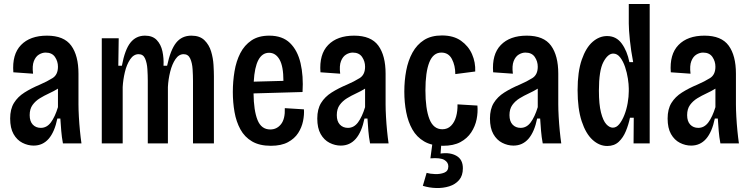

<svg xmlns="http://www.w3.org/2000/svg" viewBox="-20 -720 3772 964"><path d="M149 11Q120 11 92.5 -3Q65 -17 48 -47Q31 -77 31 -125Q31 -172 50 -203Q69 -234 103 -255.5Q137 -277 180 -295Q217 -311 244 -328Q271 -345 271 -385Q271 -412 256 -434Q241 -456 209 -456Q192 -456 175.5 -446Q159 -436 150 -413Q141 -390 146 -350L47 -357Q40 -447 85.5 -494Q131 -541 216 -541Q301 -541 337.5 -491Q374 -441 374 -350V-196Q374 -170 376 -134Q378 -98 381.5 -62.5Q385 -27 389 0H296Q290 -32 287.5 -63Q285 -94 283 -125H268Q240 11 149 11ZM185 -78Q215 -78 235.5 -105.5Q256 -133 271 -182V-275Q250 -262 226 -251Q202 -240 180 -226.5Q158 -213 143.5 -193Q129 -173 129 -142Q129 -111 144.5 -94.5Q160 -78 185 -78Z M491 0V-528H576L574 -390H592Q607 -471 635 -506Q663 -541 708 -541Q746 -541 767 -519Q788 -497 795.5 -462.5Q803 -428 801 -390H819Q836 -470 864.5 -505.5Q893 -541 941 -541Q983 -541 1006.5 -518Q1030 -495 1040 -461.5Q1050 -428 1052 -394Q1054 -360 1054 -337V0H949V-314Q949 -341 947 -372.5Q945 -404 935 -426Q925 -448 902 -448Q878 -448 861 -423Q844 -398 834.5 -360Q825 -322 823 -283V0H722V-314Q722 -342 720 -373Q718 -404 708.5 -426Q699 -448 676 -448Q651 -448 633.5 -422Q616 -396 607 -358Q598 -320 596 -283V0Z M1340 12Q1283 12 1245.5 -10Q1208 -32 1187 -70.5Q1166 -109 1157.5 -157.5Q1149 -206 1149 -258Q1149 -311 1157.5 -362Q1166 -413 1186.5 -453Q1207 -493 1242.5 -517Q1278 -541 1332 -541Q1398 -541 1436 -504Q1474 -467 1489 -403Q1504 -339 1499 -258L1253 -251Q1254 -165 1273 -117.5Q1292 -70 1337 -70Q1370 -70 1391 -96.5Q1412 -123 1410 -177L1506 -171Q1508 -144 1501.5 -112Q1495 -80 1477 -52Q1459 -24 1425.5 -6Q1392 12 1340 12ZM1331 -455Q1262 -455 1254 -310L1403 -314Q1403 -387 1383.5 -421Q1364 -455 1331 -455Z M1691 11Q1662 11 1634.5 -3Q1607 -17 1590 -47Q1573 -77 1573 -125Q1573 -172 1592 -203Q1611 -234 1645 -255.5Q1679 -277 1722 -295Q1759 -311 1786 -328Q1813 -345 1813 -385Q1813 -412 1798 -434Q1783 -456 1751 -456Q1734 -456 1717.5 -446Q1701 -436 1692 -413Q1683 -390 1688 -350L1589 -357Q1582 -447 1627.5 -494Q1673 -541 1758 -541Q1843 -541 1879.5 -491Q1916 -441 1916 -350V-196Q1916 -170 1918 -134Q1920 -98 1923.5 -62.5Q1927 -27 1931 0H1838Q1832 -32 1829.5 -63Q1827 -94 1825 -125H1810Q1782 11 1691 11ZM1727 -78Q1757 -78 1777.5 -105.5Q1798 -133 1813 -182V-275Q1792 -262 1768 -251Q1744 -240 1722 -226.5Q1700 -213 1685.5 -193Q1671 -173 1671 -142Q1671 -111 1686.5 -94.5Q1702 -78 1727 -78Z M2204 12Q2147 12 2109.5 -10Q2072 -32 2050.5 -70Q2029 -108 2019.5 -157Q2010 -206 2010 -260Q2010 -315 2019.5 -365.5Q2029 -416 2051 -456Q2073 -496 2109 -519Q2145 -542 2199 -542Q2257 -542 2294.5 -515.5Q2332 -489 2350 -448Q2368 -407 2366 -361L2266 -348Q2266 -391 2249 -423.5Q2232 -456 2196 -456Q2155 -456 2135.5 -407Q2116 -358 2116 -266Q2116 -174 2136 -122.5Q2156 -71 2201 -71Q2227 -71 2244.5 -88.5Q2262 -106 2270 -134.5Q2278 -163 2277 -196L2377 -190Q2380 -156 2373 -121Q2366 -86 2346 -55.5Q2326 -25 2291.5 -6.5Q2257 12 2204 12ZM2103 213 2122 148Q2139 153 2164.5 154Q2190 155 2210.5 147Q2231 139 2231 115Q2231 95 2211 83Q2191 71 2141 75L2153 -15H2197L2192 51Q2240 44 2272 62.5Q2304 81 2304 125Q2304 162 2285 184Q2266 206 2235.5 215.5Q2205 225 2170 224Q2135 223 2103 213Z M2558 11Q2529 11 2501.5 -3Q2474 -17 2457 -47Q2440 -77 2440 -125Q2440 -172 2459 -203Q2478 -234 2512 -255.5Q2546 -277 2589 -295Q2626 -311 2653 -328Q2680 -345 2680 -385Q2680 -412 2665 -434Q2650 -456 2618 -456Q2601 -456 2584.5 -446Q2568 -436 2559 -413Q2550 -390 2555 -350L2456 -357Q2449 -447 2494.5 -494Q2540 -541 2625 -541Q2710 -541 2746.5 -491Q2783 -441 2783 -350V-196Q2783 -170 2785 -134Q2787 -98 2790.5 -62.5Q2794 -27 2798 0H2705Q2699 -32 2696.5 -63Q2694 -94 2692 -125H2677Q2649 11 2558 11ZM2594 -78Q2624 -78 2644.5 -105.5Q2665 -133 2680 -182V-275Q2659 -262 2635 -251Q2611 -240 2589 -226.5Q2567 -213 2552.5 -193Q2538 -173 2538 -142Q2538 -111 2553.5 -94.5Q2569 -78 2594 -78Z M3029 13Q2989 13 2955 -18Q2921 -49 2900.5 -111.5Q2880 -174 2880 -267Q2880 -360 2901 -420.5Q2922 -481 2955.5 -510Q2989 -539 3028 -539Q3074 -539 3101.5 -501.5Q3129 -464 3140 -408H3159Q3148 -465 3142.5 -518.5Q3137 -572 3137 -602V-700H3242V0H3161L3162 -129H3143Q3136 -95 3122.5 -62Q3109 -29 3086.5 -8Q3064 13 3029 13ZM3057 -79Q3075 -79 3089.5 -97Q3104 -115 3115 -143Q3126 -171 3131.5 -203Q3137 -235 3137 -262V-276Q3137 -296 3132.5 -325.5Q3128 -355 3118.5 -383.5Q3109 -412 3094 -431.5Q3079 -451 3059 -451Q3032 -451 3009.5 -408.5Q2987 -366 2987 -265Q2987 -196 2997.5 -155Q3008 -114 3024 -96.5Q3040 -79 3057 -79Z M3450 11Q3421 11 3393.5 -3Q3366 -17 3349 -47Q3332 -77 3332 -125Q3332 -172 3351 -203Q3370 -234 3404 -255.5Q3438 -277 3481 -295Q3518 -311 3545 -328Q3572 -345 3572 -385Q3572 -412 3557 -434Q3542 -456 3510 -456Q3493 -456 3476.5 -446Q3460 -436 3451 -413Q3442 -390 3447 -350L3348 -357Q3341 -447 3386.5 -494Q3432 -541 3517 -541Q3602 -541 3638.5 -491Q3675 -441 3675 -350V-196Q3675 -170 3677 -134Q3679 -98 3682.5 -62.5Q3686 -27 3690 0H3597Q3591 -32 3588.5 -63Q3586 -94 3584 -125H3569Q3541 11 3450 11ZM3486 -78Q3516 -78 3536.5 -105.5Q3557 -133 3572 -182V-275Q3551 -262 3527 -251Q3503 -240 3481 -226.5Q3459 -213 3444.5 -193Q3430 -173 3430 -142Q3430 -111 3445.5 -94.5Q3461 -78 3486 -78Z"/></svg>

Font: Bricolage Grotesque 10pt Condensed Medium
Style: Regular
Weight: 500
Width: 3
Designer: Mathieu Triay
Foundry: Atelier Triay
Version: Version 1.000; ttfautohint (v1.8.4.7-5d5b);gftools[0.9.32]